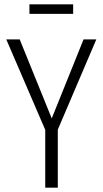

<svg xmlns="http://www.w3.org/2000/svg" viewBox="-20 -867 474 887"><path d="M425 -685 247 -268V0H189V-267L9 -685H71L219 -320L366 -685ZM318 -803H116V-847H318Z"/></svg>

Font: Fira Sans Extra Condensed Light
Style: Regular
Weight: 300
Width: 1
Designer: Carrois Corporate & Edenspiekermann AG
Foundry: Carrois Corporate GbR & Edenspiekermann AG
Version: Version 4.203